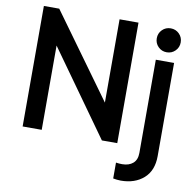

<svg xmlns="http://www.w3.org/2000/svg" viewBox="-100 -846 1183 1169"><g transform="rotate(10 492.0 -262.0)"><path d="M77 0H195V-521L567 0H662V-745H545V-230L172 -745H77ZM722 221Q809 221 863.5 173Q918 125 918 35V-541H805V35Q805 78 780 99.5Q755 121 713 121Q695 121 675 118V216Q684 218 698 219.5Q712 221 722 221ZM788 -671Q788 -640 809.5 -618.5Q831 -597 862 -597Q893 -597 914.5 -618.5Q936 -640 936 -671Q936 -702 914.5 -723.5Q893 -745 862 -745Q831 -745 809.5 -723.5Q788 -702 788 -671Z"/></g></svg>

Font: Custom Plus Jakarta Sans SemiBold
Style: Regular
Weight: 600
Designer: Gumpita Rahayu & FullSphere
Foundry: Tokotype & FullSphere
Version: Version 1.001;hotconv 1.0.117;makeotfexe 2.5.65602